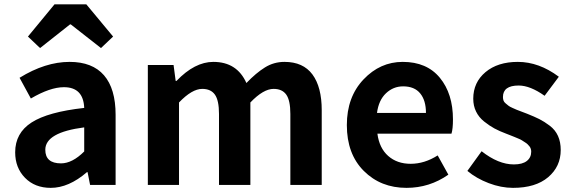

<svg xmlns="http://www.w3.org/2000/svg" viewBox="-20 -863 2669 896"><path d="M216.8 13.7Q142.6 13.7 96.7 -33.2Q50.8 -80.1 50.8 -152.3Q50.8 -242.2 127.4 -291.5Q204.1 -340.8 373 -359.4Q369.1 -456.1 278.3 -456.1Q213.9 -456.1 124 -403.3L71.3 -500Q191.4 -574.2 304.7 -574.2Q411.1 -574.2 465.3 -511.7Q519.5 -449.2 519.5 -327.1V0H400.4L388.7 -59.6H385.7Q300.8 13.7 216.8 13.7ZM264.6 -100.6Q317.4 -100.6 373 -156.2V-268.6Q191.4 -245.1 191.4 -164.1Q191.4 -100.6 264.6 -100.6ZM110.4 -692.4 234.4 -842.8H382.8L507.8 -692.4L451.2 -638.7L310.5 -749H306.6L167 -638.7Z M669.9 0V-559.6H790L799.8 -485.4H803.7Q888.7 -574.2 975.6 -574.2Q1085.9 -574.2 1129.9 -475.6Q1174.8 -522.5 1216.3 -548.3Q1257.8 -574.2 1307.6 -574.2Q1394.5 -574.2 1438 -515.6Q1481.4 -457 1481.4 -348.6V0H1335V-331.1Q1335 -394.5 1315.9 -421.4Q1296.9 -448.2 1256.8 -448.2Q1209 -448.2 1148.4 -384.8V0H1002V-331.1Q1002 -394.5 982.9 -421.4Q963.9 -448.2 923.8 -448.2Q876 -448.2 815.4 -384.8V0Z M1877 13.7Q1756.8 13.7 1677.7 -65.4Q1598.6 -144.5 1598.6 -279.3Q1598.6 -410.2 1676.3 -492.2Q1753.9 -574.2 1859.4 -574.2Q1971.7 -574.2 2032.7 -500Q2093.8 -425.8 2093.8 -305.7Q2093.8 -261.7 2086.9 -239.3H1741.2Q1750 -171.9 1791.5 -135.3Q1833 -98.6 1896.5 -98.6Q1960.9 -98.6 2022.5 -137.7L2072.3 -47.9Q1984.4 13.7 1877 13.7ZM1739.3 -335.9H1967.8Q1967.8 -394.5 1940.9 -427.2Q1914.1 -460 1861.3 -460Q1815.4 -460 1781.2 -427.7Q1747.1 -395.5 1739.3 -335.9Z M2374 13.7Q2318.4 13.7 2260.7 -8.3Q2203.1 -30.3 2161.1 -65.4L2227.5 -157.2Q2305.7 -95.7 2377.9 -95.7Q2418 -95.7 2438.5 -111.8Q2459 -127.9 2459 -155.3Q2459 -162.1 2457 -168.5Q2455.1 -174.8 2450.7 -180.2Q2446.3 -185.5 2441.9 -189.9Q2437.5 -194.3 2428.7 -199.7Q2419.9 -205.1 2415 -208.5Q2410.2 -211.9 2397.9 -216.8Q2385.7 -221.7 2380.4 -224.1Q2375 -226.6 2360.8 -231.9Q2346.7 -237.3 2341.8 -239.3Q2310.5 -251 2287.1 -263.7Q2263.7 -276.4 2239.3 -295.9Q2214.8 -315.4 2201.7 -342.3Q2188.5 -369.1 2188.5 -402.3Q2188.5 -478.5 2245.6 -526.4Q2302.7 -574.2 2396.5 -574.2Q2495.1 -574.2 2587.9 -504.9L2521.5 -416Q2454.1 -463.9 2400.4 -463.9Q2327.1 -463.9 2327.1 -410.2Q2327.1 -401.4 2329.6 -394Q2332 -386.7 2339.8 -380.4Q2347.7 -374 2353 -369.6Q2358.4 -365.2 2371.6 -359.4Q2384.8 -353.5 2391.6 -350.6Q2398.4 -347.7 2416 -341.3Q2433.6 -335 2440.4 -332Q2474.6 -318.4 2497.1 -307.1Q2519.5 -295.9 2545.4 -276.4Q2571.3 -256.8 2584 -228.5Q2596.7 -200.2 2596.7 -163.1Q2596.7 -85.9 2538.1 -36.1Q2479.5 13.7 2374 13.7Z"/></svg>

Font: Nasu
Style: Bold
Weight: 700
Designer: Ryoko NISHIZUKA (kana &amp; ideographs); Paul D. Hunt (Latin, Greek &amp; Cyrillic); Wenlong ZHANG (bopomofo); Sandoll C
Version: Version 2014.1215